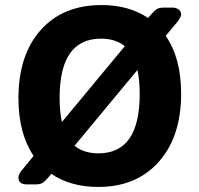

<svg xmlns="http://www.w3.org/2000/svg" viewBox="-20 -730 789 760"><path d="M685 -647 636 -588Q697 -500 697 -359Q697 -189 608.5 -89.5Q520 10 369 10Q259 10 183 -42L176 -33Q158 -12 148.5 -6Q139 0 118 0H87Q53 0 53 -27Q53 -38 64 -53L113 -113Q53 -202 53 -341Q53 -512 141 -611Q229 -710 382 -710Q490 -710 566 -659L573 -667Q591 -688 600.5 -694Q610 -700 631 -700H662Q677 -700 687 -692.5Q697 -685 697 -673Q697 -664 685 -647ZM216 -343Q216 -288 225 -247L474 -547Q438 -577 380 -577Q216 -577 216 -343ZM533 -358Q533 -412 524 -453L275 -153Q312 -123 370 -123Q533 -123 533 -358Z"/></svg>

Font: Solway ExtraBold
Style: Regular
Weight: 800
Designer: Mariya V. Pigoulevskaya
Foundry: The Northern Block Ltd.
Version: Version 1.000;hotconv 1.0.109;makeotfexe 2.5.65596